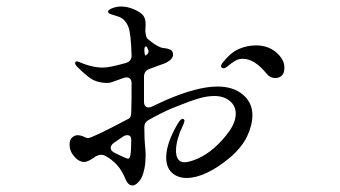

<svg xmlns="http://www.w3.org/2000/svg" viewBox="-20 -544 1040 588"><path d="M753 -191Q753 -161 737 -127Q721 -93 685 -62Q648 -31 614 -15Q580 1 552 1Q524 1 506.5 -15Q489 -31 489 -62Q489 -106 526 -168Q534 -180 539 -180Q541 -180 543 -178.5Q545 -177 545 -174Q545 -170 536 -150Q531 -141 525 -120.5Q519 -100 519 -82Q519 -66 525.5 -56.5Q532 -47 544 -47Q560 -47 586 -58.5Q612 -70 636 -91Q664 -116 683 -143.5Q702 -171 702 -196Q702 -220 683.5 -235Q665 -250 637 -250Q613 -250 587 -242Q561 -234 537.5 -224.5Q514 -215 506 -212Q473 -198 436 -177Q422 -170 422 -154Q422 -116 425 -90Q426 -80 426 -66Q426 -46 422.5 -28.5Q419 -11 414 -1Q409 9 401 16.5Q393 24 386 24Q373 24 365 6Q354 -21 339 -38Q324 -55 302 -67Q296 -70 289 -70Q283 -70 273 -65Q250 -48 238 -48Q222 -48 207.5 -64.5Q193 -81 193 -102Q193 -116 201 -123Q209 -130 218 -130Q228 -130 242 -123Q246 -121 249 -121Q262 -121 375 -181Q382 -185 382 -202Q383 -230 383 -288Q383 -307 367 -307Q364 -307 358 -305Q344 -300 318 -291Q314 -290 306 -290Q294 -290 281 -293.5Q268 -297 259 -303Q242 -314 217 -339Q210 -346 210 -351Q210 -353 211.5 -354.5Q213 -356 215 -356Q219 -356 235 -349Q267 -337 294 -337Q316 -337 365 -351Q383 -356 383 -374Q381 -443 373 -462Q363 -487 341.5 -493.5Q320 -500 318 -501Q311 -504 311 -508Q311 -515 327 -520Q338 -524 351 -524Q368 -524 385 -517.5Q402 -511 412 -503Q426 -493 426 -469L425 -450Q425 -447 426.5 -438Q428 -429 432 -425L442 -417Q452 -409 462 -403.5Q472 -398 479 -397Q493 -396 501.5 -392Q510 -388 510 -377Q510 -363 489 -352Q488 -351 465 -343L438 -333Q421 -327 421 -309V-233Q421 -215 435 -215Q440 -215 446 -218Q484 -236 487 -237Q584 -279 646 -279Q694 -279 723.5 -254.5Q753 -230 753 -191ZM427 -402Q425 -402 423.5 -399Q422 -396 422 -391Q423 -372 426 -374L431 -378Q435 -382 435 -387Q435 -390 430 -400Q428 -402 427 -402ZM851 -337Q851 -320 843 -312.5Q835 -305 823 -305Q807 -305 796 -319Q759 -364 724 -364Q711 -364 700.5 -358Q690 -352 677 -341Q670 -335 665 -335Q657 -335 657 -342Q657 -345 661 -351Q686 -383 711.5 -394Q737 -405 764 -405Q801 -405 826 -383.5Q851 -362 851 -337ZM370 -130Q362 -130 356 -125Q351 -122 344 -117Q337 -112 328 -106Q319 -99 319 -91Q319 -82 331 -76L356 -64Q369 -58 372 -58Q377 -58 379 -67Q382 -82 382 -115Q382 -130 370 -130Z"/></svg>

Font: Shippori Mincho B1
Style: Regular
Weight: 400
Designer: FONTDASU
Foundry: FONTDASU / Google Inc. / but / Adobe
Version: Version 3.110; ttfautohint (v1.8.3)